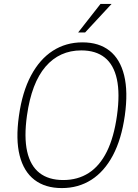

<svg xmlns="http://www.w3.org/2000/svg" viewBox="-20 -949 704 979"><path d="M295.5 10Q210.5 10 155.8 -32Q101 -74 80.2 -156Q59.5 -238 76.5 -358Q93.5 -480 138 -563.5Q182.5 -647 249.2 -690Q316 -733 400.5 -733Q484.5 -733 538.5 -690.5Q592.5 -648 613 -564.8Q633.5 -481.5 616.5 -360Q599.5 -239.5 555.8 -157Q512 -74.5 445.8 -32.2Q379.5 10 295.5 10ZM302.5 -31Q376.5 -31 432.5 -67Q488.5 -103 524.8 -176Q561 -249 576.5 -360Q592 -471.5 576 -545.2Q560 -619 514.2 -655.5Q468.5 -692 394.5 -692Q283.5 -692 212.2 -609.2Q141 -526.5 117.5 -360Q102 -249.5 118.5 -176.5Q135 -103.5 181.5 -67.2Q228 -31 302.5 -31ZM378.5 -783.5 492.5 -929H549L414 -783.5Z"/></svg>

Font: Public Sans Thin
Style: Italic
Weight: 100
Italic angle: -8°
Designer: The Public Sans project authors (U.S. Web Design System). Libre Franklin designed by Pablo Impallari and Rodrigo Fuenzal
Version: Version 2.000